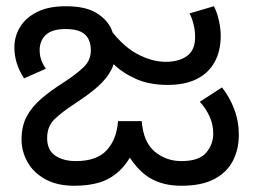

<svg xmlns="http://www.w3.org/2000/svg" viewBox="-20 -583 815 615"><path d="M561 12Q500 12 457.5 -14.5Q415 -41 380 -104H411Q388 -59 360.5 -34Q333 -9 298.5 1.5Q264 12 218 12Q162 12 124 -9.5Q86 -31 67.5 -65Q49 -99 49 -136Q49 -179 65.5 -210Q82 -241 113 -267.5Q144 -294 187 -321Q225 -346 248 -368Q271 -390 271 -422Q271 -443 263 -458.5Q255 -474 237.5 -482Q220 -490 190 -490Q147 -490 127 -471.5Q107 -453 107 -422Q107 -406 112 -391.5Q117 -377 127 -363L57 -332Q41 -357 33.5 -381.5Q26 -406 26 -431Q26 -466 44 -496Q62 -526 98.5 -544.5Q135 -563 191 -563Q253 -563 288 -542Q323 -521 337 -489Q351 -457 351 -423Q351 -387 336 -358.5Q321 -330 292.5 -305Q264 -280 224 -254Q178 -224 154.5 -201Q131 -178 131 -141Q131 -102 157 -84.5Q183 -67 223 -67Q290 -67 322 -102Q354 -137 358 -195H434Q439 -128 475.5 -97.5Q512 -67 561 -67Q617 -67 640 -93.5Q663 -120 663 -155Q663 -184 651.5 -209.5Q640 -235 620 -257L691 -303Q715 -273 730 -234Q745 -195 745 -151Q745 -104 725.5 -67Q706 -30 665.5 -9Q625 12 561 12ZM517 -311Q459 -311 416 -330Q373 -349 343.5 -378Q314 -407 296 -438L278 -469L316 -511Q368 -438 417 -411.5Q466 -385 510 -385Q554 -385 579.5 -404Q605 -423 605 -464Q605 -486 599.5 -507Q594 -528 587 -540L665 -563Q674 -547 680.5 -520Q687 -493 687 -468Q687 -419 667 -383.5Q647 -348 609.5 -329.5Q572 -311 517 -311Z"/></svg>

Font: hexukannada05
Style: Book
Weight: 400
Designer: Jelle Bosma - Monotype Design Team
Foundry: Monotype Imaging Inc.
Version: Version 2.003